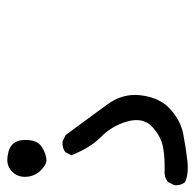

<svg xmlns="http://www.w3.org/2000/svg" viewBox="-28 -360 551 544"><g transform="rotate(-90 248.0 -87.5)"><path d="M45.4 168.5Q54.2 168.5 64.5 167.5Q105.5 162.6 141.8 155.5Q178.2 148.4 210.4 119.6Q242.7 91.3 250 39.1Q251.5 28.8 251.5 19Q251.5 -22 225.6 -58.1Q192.4 -103.5 138.2 -177.2L120.6 -186Q117.7 -186.5 115.2 -186.5Q99.1 -186.5 88.9 -177.7L80.6 -161.1Q101.6 -108.4 131.3 -78.6Q163.6 -47.4 176.3 -3.4Q180.2 10.7 180.2 23.4Q180.2 49.8 161.6 67.4Q135.3 91.8 105.5 98.1Q80.1 103 48.8 103Q43.9 103 38.6 103H38.1Q35.6 102.5 32.5 102.5Q29.3 102.5 24.4 103.5Q14.2 105 4.9 112.3L-3.9 129.9Q-4.4 132.3 -4.4 134.8Q-4.4 150.4 4.4 160.6Q19.5 168.5 45.4 168.5ZM99.1 -336.4Q95.2 -338.4 90.8 -339.4Q77.6 -342.8 67.4 -342.8Q47.9 -342.8 33.7 -328.6Q19.5 -314.5 19.5 -293Q19.5 -268.1 35.2 -251Q50.3 -233.9 64.5 -231.9Q84.5 -231.9 105 -245.6Q124 -257.8 124 -291.7Q124 -325.7 99.1 -336.4Z"/></g></svg>

Font: Bakudai
Style: Light
Weight: 300
Version: Version 1.48